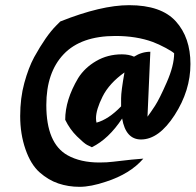

<svg xmlns="http://www.w3.org/2000/svg" viewBox="-20 -582 756 742"><path d="M426 -443Q293 -443 226 -372.5Q159 -302 159 -176Q159 -28 241 18Q291 46 364 46Q394 46 417 43Q500 33 534 31Q483 90 390 120Q331 140 287.5 140Q244 140 205.5 127Q167 114 133 84Q99 54 78.5 -5Q58 -64 58 -133.5Q58 -203 74 -261.5Q90 -320 112 -361Q158 -444 197 -483L213 -499Q371 -562 479 -562Q603 -562 659.5 -499.5Q716 -437 716 -334.5Q716 -232 655 -137.5Q594 -43 525 -43Q466 -43 452 -124Q400 -45 335 -13Q328 -16 316.5 -22Q305 -28 277.5 -55Q250 -82 232 -119Q232 -196 282 -280Q307 -320 351.5 -346Q396 -372 451 -372Q478 -372 498 -363Q528 -382 561 -382L550 -131Q562 -147 579 -173Q596 -199 624.5 -264Q653 -329 653 -376Q646 -383 620 -397Q594 -411 570 -420Q507 -443 426 -443ZM448 -171Q448 -175 448 -202Q448 -229 461 -302Q402 -260 376.5 -209Q351 -158 351 -125Q351 -116 353 -108Q400 -121 448 -171Z"/></svg>

Font: Ceviche One
Style: Regular
Weight: 400
Version: Version 1.002